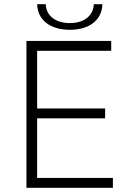

<svg xmlns="http://www.w3.org/2000/svg" viewBox="-20 -895 626 915"><path d="M106 0H518V-47H157V-331H481V-378H157V-653H510V-700H106ZM313 -753C404 -753 466 -798 468 -875H427C425 -819 379 -785 313 -785C246 -785 200 -819 198 -875H157C159 -798 221 -753 313 -753Z"/></svg>

Font: Chess Sans Light
Style: Regular
Weight: 300
Designer: Wolf Bōese
Foundry: Wolf Bōese
Version: Version 7.223;Glyphs 3.3 (3306)